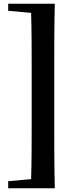

<svg xmlns="http://www.w3.org/2000/svg" viewBox="-20 -830 427 1030"><path d="M271 -451C271 -572 271 -693 274 -810H24V-772L147 -761C150 -658 150 -554 150 -451V-179C150 -75 150 29 147 131L24 142V180H274C271 61 271 -60 271 -179Z"/></svg>

Font: Noto Serif KR Black
Style: Regular
Weight: 900
Version: Version 1.001;PS 1.001;hotconv 16.6.54;makeotf.lib2.5.65590